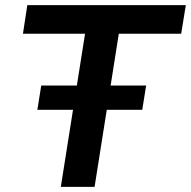

<svg xmlns="http://www.w3.org/2000/svg" viewBox="-20 -725 741 745"><path d="M216 0 310 -594H69L86 -705H701L683 -594H441L347 0ZM125 -299 140 -393H547L532 -299Z"/></svg>

Font: Nunito Sans 10pt
Style: Bold Italic
Weight: 700
Italic angle: -9°
Designer: Vernon Adams
Foundry: Vernon Adams
Version: Version 3.101;gftools[0.9.27]